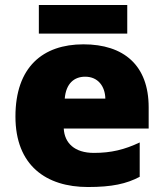

<svg xmlns="http://www.w3.org/2000/svg" viewBox="-20 -741 659 771"><path d="M491 -721H136V-606H491ZM315 -563C152 -563 42 -472 42 -273C42 -76 166 10 333 10C430 10 488 -3 541 -31V-169C480 -140 426 -127 357 -127C279 -127 239 -167 236 -225H577V-310C577 -479 477 -563 315 -563ZM322 -433C374 -433 402 -394 403 -345H240C245 -406 278 -433 322 -433Z"/></svg>

Font: Noto Sans UI Black
Style: Regular
Weight: 900
Designer: Monotype Design Team
Foundry: Monotype Imaging Inc.
Version: Version 1.901